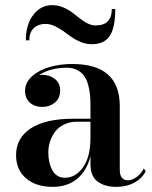

<svg xmlns="http://www.w3.org/2000/svg" viewBox="-20 -717 592 747"><path d="M156.5 -624Q129.5 -624 111.8 -607.8Q94 -591.5 94 -560H80.5Q80.5 -622 109.8 -659.5Q139 -697 182.5 -697Q204.5 -697 224.8 -688.8Q245 -680.5 260.2 -669Q275.5 -657.5 289.8 -646Q304 -634.5 320.2 -626.2Q336.5 -618 352 -618Q415 -618 415 -682H428.5Q428.5 -610 407.2 -577.5Q386 -545 336.5 -545Q315.5 -545 295 -553.2Q274.5 -561.5 258.2 -573Q242 -584.5 226.2 -596Q210.5 -607.5 192.2 -615.8Q174 -624 156.5 -624ZM264 -255H332V-304.5Q332 -329 330.2 -348Q328.5 -367 322.8 -387.8Q317 -408.5 307.2 -422Q297.5 -435.5 280.5 -444.5Q263.5 -453.5 240.5 -453.5Q176 -453.5 132 -425Q140 -426 144.5 -426Q173 -426 193.5 -409.8Q214 -393.5 214 -365.5Q214 -334.5 193.5 -317.8Q173 -301 144.5 -301Q115 -301 96.2 -317.8Q77.5 -334.5 77.5 -363.5Q77.5 -396 105 -420.5Q132.5 -445 173.5 -456.5Q214.5 -468 261.5 -468Q446 -468 446 -304.5V-56Q446 -15.5 478.5 -15.5Q493.5 -15.5 511.2 -28Q529 -40.5 539.5 -61.5L547 -51Q533 -23 502.8 -6.5Q472.5 10 433 10Q387 10 359.5 -10.8Q332 -31.5 332 -77.5V-109Q317.5 -52.5 280 -21.2Q242.5 10 185 10Q120 10 81.2 -23.2Q42.5 -56.5 42.5 -113.5Q42.5 -180.5 100.2 -217.8Q158 -255 264 -255ZM233 -25.5Q274 -25.5 303 -65.8Q332 -106 332 -182V-243.5H280Q251 -243.5 228.5 -232.2Q206 -221 193.2 -203Q180.5 -185 174.2 -164.8Q168 -144.5 168 -124Q168 -83 184 -54.2Q200 -25.5 233 -25.5Z"/></svg>

Font: Bodoni* 16pt Medium
Style: Regular
Weight: 500
Version: Version 2.3